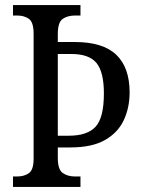

<svg xmlns="http://www.w3.org/2000/svg" viewBox="-20 -734 561 754"><path d="M31 0V-41H48Q75 -41 93.5 -54Q112 -67 112 -111V-601Q112 -647 93.5 -660Q75 -673 48 -673H31V-714H296V-673H274Q246 -673 226.5 -660Q207 -647 207 -600V-569H274Q384 -569 436.5 -519Q489 -469 489 -371Q489 -312 466.5 -263Q444 -214 393 -184.5Q342 -155 256 -155H207V-114Q207 -68 226.5 -54.5Q246 -41 274 -41H296V0ZM250 -201Q323 -201 355.5 -236.5Q388 -272 388 -367Q388 -451 359 -486.5Q330 -522 260 -522H207V-201Z"/></svg>

Font: Noto Serif Thai Condensed
Style: Regular
Weight: 400
Width: 3
Designer: Monotype Design Team
Foundry: Monotype Imaging Inc.
Version: Version 2.002; ttfautohint (v1.8.4.7-5d5b)